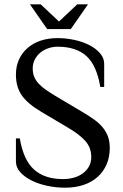

<svg xmlns="http://www.w3.org/2000/svg" viewBox="-20 -855 573 892"><path d="M490 -168Q490 -126 475.5 -92Q461 -58 434 -33.5Q407 -9 368.5 4Q330 17 282 17Q241 17 200.5 8.5Q160 0 127.5 -16Q95 -32 74.5 -54.5Q54 -77 54 -105V-212H72Q89 -111 138.5 -67Q188 -23 273 -23Q299 -23 322.5 -29.5Q346 -36 364 -49Q382 -62 393 -81Q404 -100 404 -125Q404 -169 376.5 -200Q349 -231 294 -263L171 -336Q107 -374 80.5 -413Q54 -452 54 -508Q54 -547 68 -578Q82 -609 107.5 -631.5Q133 -654 168.5 -666Q204 -678 248 -678Q285 -678 323.5 -670Q362 -662 393 -646.5Q424 -631 444 -608.5Q464 -586 464 -558V-451H446Q429 -552 381 -595Q333 -638 248 -638Q226 -638 205 -631Q184 -624 168 -611Q152 -598 142 -579Q132 -560 132 -537Q132 -515 139 -498Q146 -481 160 -466Q174 -451 195 -436.5Q216 -422 243 -406L366 -333Q398 -314 421.5 -296.5Q445 -279 460 -259.5Q475 -240 482.5 -218Q490 -196 490 -168ZM339 -835H389L309 -720H199L119 -835H169L254 -755Z"/></svg>

Font: Philosopher
Style: Regular
Weight: 400
Designer: Jovanny Lemonad
Foundry: Jovanny Lemonad
Version: Version 1.000